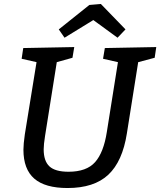

<svg xmlns="http://www.w3.org/2000/svg" viewBox="-20 -937 807 967"><path d="M767 -700 759 -646 676 -624 619 -265Q597 -124 525.5 -57Q454 10 320 10Q207 10 152.5 -37.5Q98 -85 98 -183Q98 -211 105 -260L164 -624L89 -641L97 -695L354 -700L345 -646L266 -624L207 -253Q200 -209 200 -185Q200 -126 229 -99Q258 -72 325 -72Q416 -72 459 -120.5Q502 -169 518 -272L574 -624L499 -641L508 -695ZM488 -917 612 -789 572 -747 450 -836 305 -747 276 -789 430 -912Z"/></svg>

Font: Bitter Pro Medium
Style: Italic
Weight: 500
Italic angle: -9°
Designer: Sol Matas, and Bitter project Authors
Foundry: Sol Matas
Version: Version 1.010